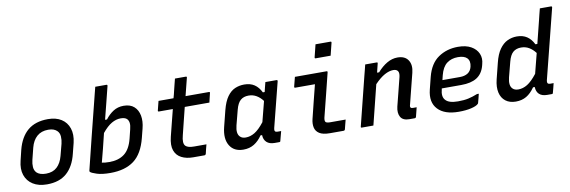

<svg xmlns="http://www.w3.org/2000/svg" viewBox="-55 -1218 4942 1665"><g transform="rotate(-10 2416.0 -385.0)"><path d="M356 -545Q427 -545 474 -515Q521 -485 539.5 -430.5Q558 -376 541 -304L518 -213Q492 -104 427 -46.5Q362 11 252 11Q178 11 129 -20Q80 -51 61.5 -105.5Q43 -160 61 -231L83 -322Q111 -432 178 -488.5Q245 -545 356 -545ZM343 -454Q282 -454 243.5 -420Q205 -386 189 -324L163 -220Q155 -188 157 -158Q159 -128 178 -108Q190 -96 210.5 -89Q231 -82 259 -82Q320 -82 356.5 -116Q393 -150 409 -211L436 -314Q444 -346 442 -377.5Q440 -409 420 -428Q408 -440 389.5 -447Q371 -454 343 -454Z M916 -739Q900 -674 881.5 -601Q863 -528 844 -453H861Q892 -494 931.5 -519.5Q971 -545 1023 -545Q1081 -545 1114.5 -515Q1148 -485 1157.5 -434.5Q1167 -384 1151 -322L1131 -243Q1097 -108 1018.5 -49.5Q940 9 810 9Q737 9 692 -5.5Q647 -20 636 -31Q631 -36 634 -45Q671 -194 705 -332.5Q739 -471 778 -623Q786 -655 794 -687Q802 -719 810 -750H908Q918 -750 916 -739ZM978 -442Q939 -442 899 -419Q859 -396 815 -342Q799 -275 783 -211.5Q767 -148 752 -92Q777 -86 819 -86Q899 -86 950.5 -125Q1002 -164 1025 -256L1044 -333Q1053 -368 1050 -390Q1047 -412 1034 -425Q1018 -442 978 -442Z M1673 -91Q1667 -70 1662.5 -51Q1658 -32 1653 -11Q1649 0 1639 0H1540Q1481 0 1438 -22Q1395 -44 1378.5 -90Q1362 -136 1380 -209Q1395 -268 1409.5 -326.5Q1424 -385 1439 -443H1317Q1305 -443 1309 -454Q1314 -476 1319 -494.5Q1324 -513 1329 -534H1461Q1466 -550 1470 -566.5Q1474 -583 1478 -600Q1484 -626 1490.5 -650.5Q1497 -675 1503 -700H1598Q1610 -700 1606 -689Q1596 -650 1586.5 -611.5Q1577 -573 1567 -534H1772Q1784 -534 1780 -523Q1775 -502 1770.5 -483.5Q1766 -465 1761 -443H1544Q1529 -384 1514.5 -324.5Q1500 -265 1485 -205Q1466 -135 1490 -111Q1510 -91 1564 -91Z M2085 -545Q2138 -545 2174 -521Q2210 -497 2233 -450H2249Q2253 -468 2258 -487.5Q2263 -507 2270 -534H2367Q2379 -534 2376 -522Q2351 -423 2325 -320.5Q2299 -218 2276 -127Q2267 -92 2298 -92H2331Q2326 -72 2320 -50.5Q2314 -29 2309 -9Q2308 0 2298 0H2258Q2212 0 2187.5 -23Q2163 -46 2162 -86H2148Q2117 -40 2076.5 -15Q2036 10 1982 10Q1899 10 1862 -51Q1825 -112 1850 -212L1886 -355Q1905 -429 1935 -470.5Q1965 -512 2003 -528.5Q2041 -545 2085 -545ZM1970 -108Q1987 -90 2020 -90Q2060 -90 2099 -113.5Q2138 -137 2184 -196Q2196 -241 2207 -285.5Q2218 -330 2230 -375Q2205 -408 2174 -426Q2143 -444 2105 -444Q2062 -444 2034.5 -420.5Q2007 -397 1992 -339L1958 -208Q1940 -137 1970 -108Z M2530 -534H2808Q2819 -534 2816 -523Q2792 -428 2769 -334Q2746 -240 2721 -143Q2714 -113 2724 -102Q2729 -98 2737.5 -95.5Q2746 -93 2762 -93H2899Q2894 -73 2888.5 -52.5Q2883 -32 2878 -11Q2875 0 2864 0H2745Q2683 0 2652 -20Q2621 -40 2614 -74Q2607 -108 2617 -148Q2636 -224 2653.5 -296Q2671 -368 2690 -441H2517Q2506 -441 2509 -452Q2514 -472 2519.5 -493Q2525 -514 2530 -534ZM2755 -781H2886Q2897 -781 2894 -770L2867 -661H2736Q2725 -661 2728 -672Z M3149 -534H3249Q3261 -534 3257 -523Q3252 -504 3247.5 -484.5Q3243 -465 3238 -446H3256Q3297 -493 3342 -519Q3387 -545 3434 -545Q3500 -545 3528 -502Q3556 -459 3539 -392Q3522 -323 3505 -257.5Q3488 -192 3471 -122Q3465 -104 3473 -96Q3478 -91 3492 -91H3524Q3519 -71 3514 -51Q3509 -31 3504 -11Q3501 0 3490 0H3444Q3387 0 3367 -35.5Q3347 -71 3360 -126Q3377 -191 3391.5 -250.5Q3406 -310 3423 -376Q3431 -411 3419.5 -427.5Q3408 -444 3380 -444Q3344 -444 3303 -421.5Q3262 -399 3214 -349Q3192 -262 3170.5 -174.5Q3149 -87 3127 0H3026Q3014 0 3018 -11Q3044 -117 3071 -223Q3098 -329 3124 -435Q3132 -466 3138.5 -491.5Q3145 -517 3149 -534Z M3967 -545Q4037 -545 4082 -519.5Q4127 -494 4145 -452.5Q4163 -411 4149 -361L4145 -345Q4126 -277 4075.5 -245.5Q4025 -214 3939 -214H3767L3766 -209Q3748 -143 3778 -112Q3807 -79 3887 -79Q3941 -79 3979 -87.5Q4017 -96 4059 -113H4075Q4071 -94 4065.5 -74.5Q4060 -55 4055 -35Q4054 -31 4050 -27Q4034 -11 3988 0Q3942 11 3878 11Q3753 11 3694.5 -51.5Q3636 -114 3663 -222L3690 -330Q3719 -443 3793.5 -494Q3868 -545 3967 -545ZM3951 -457Q3893 -457 3853 -426.5Q3813 -396 3795 -325L3785 -284H3939Q3981 -284 4008.5 -301.5Q4036 -319 4045 -356Q4057 -406 4030 -433Q4019 -444 3999.5 -450.5Q3980 -457 3951 -457Z M4485 -545Q4538 -545 4574 -521Q4610 -497 4633 -450H4650Q4663 -501 4675.5 -552Q4688 -603 4701 -654Q4706 -676 4711.5 -697.5Q4717 -719 4725 -750H4822Q4834 -750 4831 -738Q4793 -585 4752.5 -426Q4712 -267 4677 -127Q4672 -105 4680 -97Q4686 -91 4699 -91H4730Q4726 -72 4720 -50.5Q4714 -29 4709 -9Q4708 0 4698 0H4658Q4612 0 4588 -22.5Q4564 -45 4563 -86H4548Q4514 -37 4474 -13.5Q4434 10 4381 10Q4326 10 4290.5 -17.5Q4255 -45 4244 -94Q4233 -143 4249 -208L4284 -348Q4302 -422 4332.5 -465Q4363 -508 4402 -526.5Q4441 -545 4485 -545ZM4370 -108Q4387 -90 4420 -90Q4461 -90 4500 -114Q4539 -138 4586 -198Q4597 -242 4608.5 -286Q4620 -330 4631 -374Q4606 -407 4575 -425.5Q4544 -444 4505 -444Q4462 -444 4434.5 -420.5Q4407 -397 4392 -339L4358 -208Q4340 -137 4370 -108Z"/></g></svg>

Font: Recursive Mn Lnr St Med
Style: Italic
Weight: 500
Italic angle: -15°
Monospace: yes
Version: Version 1.079;hotconv 1.0.112;makeotfexe 2.5.65598; ttfautoh